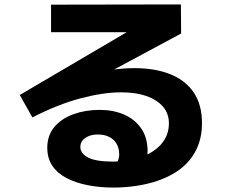

<svg xmlns="http://www.w3.org/2000/svg" viewBox="-20 -780 1040 865"><path d="M490 65Q430 65 376 54.5Q322 44 280.5 22.5Q239 1 216 -33Q193 -67 193 -114Q193 -170 225 -208Q257 -246 311 -265.5Q365 -285 429 -285Q489 -285 537.5 -264.5Q586 -244 615.5 -202.5Q645 -161 645 -97Q645 -80 640 -62Q635 -44 624 -25L501 -37Q510 -50 513.5 -61.5Q517 -73 517 -83Q517 -126 491 -150Q465 -174 421 -174Q397 -174 379 -166.5Q361 -159 351.5 -147Q342 -135 342 -118Q342 -89 376.5 -70.5Q411 -52 490 -52Q523 -52 554 -56.5Q585 -61 613 -71Q641 -81 664.5 -95.5Q688 -110 705 -129Q722 -148 731.5 -172Q741 -196 741 -225Q741 -289 683 -326.5Q625 -364 525 -364Q445 -364 343 -337Q241 -310 126 -251L69 -352L728 -739L757 -635H210V-759L795 -760L796 -629L150 -282L110 -348Q244 -409 365 -441Q486 -473 586 -473Q679 -473 747.5 -445.5Q816 -418 853 -363Q890 -308 890 -225Q890 -174 875.5 -132.5Q861 -91 834 -58.5Q807 -26 770 -3Q733 20 688.5 35Q644 50 593.5 57.5Q543 65 490 65Z"/></svg>

Font: Murecho Thin
Style: Bold
Weight: 700
Version: Version 1.010